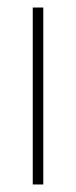

<svg xmlns="http://www.w3.org/2000/svg" viewBox="-20 -490 202 510"><path d="M67 -470H95V0H67Z"/></svg>

Font: Smooch Sans Thin ExtraLight
Style: Regular
Weight: 250
Version: Version 1.010